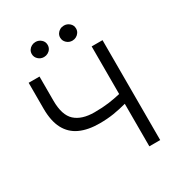

<svg xmlns="http://www.w3.org/2000/svg" viewBox="-206 -1029 1084 1165"><g transform="rotate(-30 336.0 -447.0)"><path d="M498.5 0V-298Q452 -285.5 406.8 -278.2Q361.5 -271 308.5 -271Q227 -271 171 -296.8Q115 -322.5 86 -377.2Q57 -432 57 -519V-700H133V-531Q133 -429 179.5 -387Q226 -345 313.5 -345Q370 -345 413.2 -350.8Q456.5 -356.5 498.5 -366.5V-700H574.5V0ZM216.5 -788.5Q193.5 -788.5 177 -804Q160.5 -819.5 160.5 -841.5Q160.5 -856.5 168.2 -868.5Q176 -880.5 188.8 -887.2Q201.5 -894 216.5 -894Q238.5 -894 255.2 -879.2Q272 -864.5 272 -841.5Q272 -826.5 264.5 -814.5Q257 -802.5 244.2 -795.5Q231.5 -788.5 216.5 -788.5ZM415.5 -788.5Q392.5 -788.5 376 -804Q359.5 -819.5 359.5 -841.5Q359.5 -856 367 -868Q374.5 -880 387.2 -887Q400 -894 415.5 -894Q437.5 -894 454.2 -879.2Q471 -864.5 471 -841.5Q471 -826.5 463.2 -814.5Q455.5 -802.5 442.8 -795.5Q430 -788.5 415.5 -788.5Z"/></g></svg>

Font: Geologica Roman ExtraLight
Style: Regular
Weight: 250
Designer: Sindre Bremnes, Frode Helland
Foundry: Monokrom Skriftforlag AS
Version: Version 1.010;gftools[0.9.28]